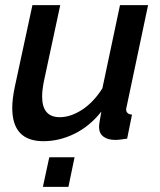

<svg xmlns="http://www.w3.org/2000/svg" viewBox="-20 -543 626 752"><path d="M150 10Q28 10 28 -120Q28 -138 30.5 -158.5Q33 -179 38 -203L107 -523H216L152 -225Q145 -190 145 -165Q145 -84 214 -84Q257 -84 302 -113.5Q347 -143 381 -197L450 -523H560L477 -130Q476 -125 475 -121.5Q474 -118 474 -115Q474 -96 497 -94L478 0Q463 2 452 3.5Q441 5 432 5Q402 5 385 -8Q368 -21 368 -45Q368 -53 370 -66Q372 -79 377 -106Q332 -49 272.5 -19.5Q213 10 150 10ZM148 189 173 73H272L248 189Z"/></svg>

Font: Raleway SemiBold
Style: Italic
Weight: 600
Italic angle: -12°
Designer: Matt McInerney, Pablo Impallari, Rodrigo Fuenzalida
Foundry: Matt McInerney, Pablo Impallari, Rodrigo Fuenzalida
Version: Version 4.026